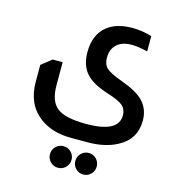

<svg xmlns="http://www.w3.org/2000/svg" viewBox="-128 -582 1031 1118"><g transform="rotate(15 388.0 -22.5)"><path d="M191 -35Q191 62 240.5 100Q290 138 416 138Q610 138 610 35Q610 -2 586 -23Q562 -44 495 -65Q399 -95 359 -139Q315 -187 315 -268Q315 -375 382 -428Q438 -472 533 -472Q593 -472 650 -454V-362Q595 -376 554 -376Q497 -376 465 -347Q433 -318 433 -267Q433 -226 456 -204.5Q479 -183 551 -157Q643 -124 682 -85Q730 -38 730 34Q730 147 629 200Q557 239 452 239H353Q236 239 162 182Q69 112 69 -24V-125L131 -174H191ZM323 297Q350 297 369 316Q388 335 388 362Q388 389 369 408Q350 427 323 427Q296 427 277 408Q258 389 258 362Q258 335 277 316Q296 297 323 297ZM475 297Q502 297 521 316Q540 335 540 362Q540 389 521 408Q502 427 475 427Q449 427 430 408Q411 389 411 362Q411 335 430 316Q449 297 475 297Z"/></g></svg>

Font: Almarai Bold
Style: Regular
Weight: 700
Designer: Boutros International 2019
Foundry: Created by Boutros International 2019
Version: Version 1.10